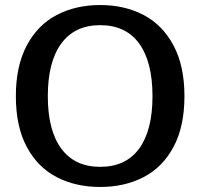

<svg xmlns="http://www.w3.org/2000/svg" viewBox="-20 -729 796 763"><path d="M43 -347Q43 -467 86.5 -548.5Q130 -630 205.5 -669.5Q281 -709 378 -709Q475 -709 550.5 -669.5Q626 -630 669.5 -548.5Q713 -467 713 -347Q713 -226 669.5 -145Q626 -64 550.5 -25Q475 14 378 14Q281 14 205.5 -25Q130 -64 86.5 -145Q43 -226 43 -347ZM586 -347Q586 -483 533 -556Q480 -629 378 -629Q277 -629 223.5 -556Q170 -483 170 -347Q170 -211 223.5 -138.5Q277 -66 378 -66Q480 -66 533 -138.5Q586 -211 586 -347Z"/></svg>

Font: Maitree Semibold
Style: Regular
Weight: 600
Designer: CadsonDemak Team
Foundry: CadsonDemak
Version: Version 1.000